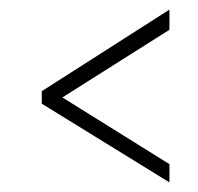

<svg xmlns="http://www.w3.org/2000/svg" viewBox="-20 -418 413 400"><path d="M333 -76V-38L67 -202V-228L333 -398V-356L110 -215Z"/></svg>

Font: Genos Thin Light
Style: Regular
Weight: 300
Version: Version 1.010